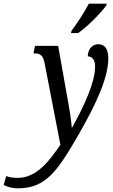

<svg xmlns="http://www.w3.org/2000/svg" viewBox="-158 -786 615 1046"><path d="M229 -606H268C320 -642 392 -716 421 -756L424 -766H326C300 -716 262 -659 232 -619ZM-61 240C92 240 155 147 272 -56C369 -225 432 -365 432 -468C432 -520 412 -545 378 -545C350 -545 322 -526 320 -479C346 -479 360 -457 360 -423C360 -338 302 -212 235 -91H233C232 -122 217 -213 207 -264L159 -536H33L24 -495H32C63 -495 77 -482 85 -442L171 3C118 79 47 183 -61 183C-94 183 -112 178 -124 173L-138 222C-117 233 -89 240 -61 240Z"/></svg>

Font: Noto Serif ExtraCondensed
Style: Italic
Weight: 400
Width: 2
Italic angle: -12°
Designer: Monotype Design Team
Foundry: Monotype Imaging Inc.
Version: Version 2.014